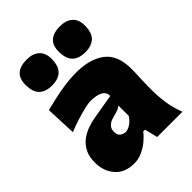

<svg xmlns="http://www.w3.org/2000/svg" viewBox="-216 -843 962 962"><g transform="rotate(-45 265.0 -362.0)"><path d="M162 13Q96 13 60.5 -28Q25 -69 25 -130Q25 -173.5 40.5 -202.2Q56 -231 80.5 -248.8Q105 -266.5 132 -275.8Q159 -285 182 -289L315.5 -311.5Q316.5 -338.5 292.8 -351.2Q269 -364 225 -364Q213.5 -364 184.5 -357.2Q155.5 -350.5 120.2 -339.5Q85 -328.5 55 -315.5L48 -479Q72.5 -485 109.8 -493.8Q147 -502.5 190.5 -509Q234 -515.5 278 -515.5Q375 -515.5 431 -472.8Q487 -430 487 -333.5Q487 -308 485.2 -272.8Q483.5 -237.5 483.5 -211.5V-180Q483.5 -139.5 490 -94.5Q496.5 -49.5 515.5 0H336.5L319.5 -69H306.5Q292.5 -50 270.2 -31.2Q248 -12.5 220.2 0.2Q192.5 13 162 13ZM244 -129Q259.5 -129 278.5 -141.8Q297.5 -154.5 310.5 -175.5V-249Q303 -242 290.2 -236.8Q277.5 -231.5 246 -223.5Q227.5 -218.5 214.5 -206Q201.5 -193.5 201.5 -171.5Q201.5 -148.5 214.8 -138.8Q228 -129 244 -129ZM382.5 -554.5Q338.5 -554.5 314.2 -577.2Q290 -600 290 -652Q290 -695.5 314.2 -716.2Q338.5 -737 383.5 -737Q427 -737 451.2 -715.2Q475.5 -693.5 475.5 -651.5Q475.5 -600 451.2 -577.2Q427 -554.5 382.5 -554.5ZM146.5 -554.5Q102.5 -554.5 78.5 -577.2Q54.5 -600 54.5 -652Q54.5 -695.5 78.8 -716.2Q103 -737 147.5 -737Q191 -737 215.2 -715.2Q239.5 -693.5 239.5 -651.5Q239.5 -600 215.2 -577.2Q191 -554.5 146.5 -554.5Z"/></g></svg>

Font: Commissioner Flair ExtraBold
Style: Regular
Weight: 800
Designer: Kostas Bartsokas
Foundry: Kostas Bartsokas
Version: Version 1.000; ttfautohint (v1.8.3)